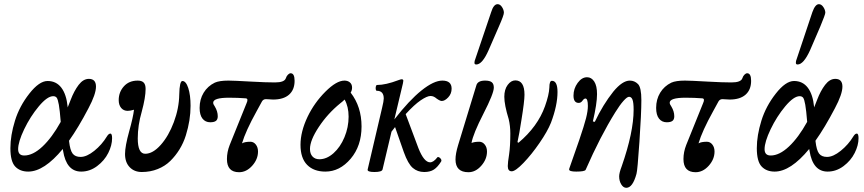

<svg xmlns="http://www.w3.org/2000/svg" viewBox="-20 -811 4140 920"><path d="M115.2 11.2Q75.7 11.2 52.7 -13.2Q29.8 -37.6 29.8 -101.1Q29.8 -162.1 51.8 -232.9Q73.2 -302.2 120.6 -362.5Q168 -422.9 208 -422.9Q249.5 -422.9 273.9 -390.9Q298.3 -358.9 304.2 -298.8V-295.9Q316.4 -326.2 318.8 -333Q335 -375.5 356.9 -404.3Q378.9 -433.1 405.8 -433.1Q439.9 -433.1 439.9 -396Q439.9 -359.9 403.8 -292Q355 -198.7 311 -137.2V-133.8Q315.9 -90.8 328.1 -75Q340.3 -59.1 366.2 -59.1Q395.5 -59.1 431.9 -88.4Q468.3 -117.7 492.2 -157.2Q500.5 -170.9 508.8 -170.9Q517.1 -170.9 517.1 -148.9Q517.1 -114.7 498.8 -78.1Q480.5 -41.5 445.3 -15.1Q410.2 11.2 369.1 11.2Q297.9 11.2 282.2 -88.9Q280.8 -93.3 280.8 -97.2Q191.4 11.2 115.2 11.2ZM66.9 -96.2Q66.9 -65.9 96.2 -65.9Q137.7 -65.9 183.3 -108.6Q229 -151.4 271 -227.1Q266.6 -282.7 262 -309.1Q257.3 -335.4 251.7 -342.8Q246.1 -350.1 234.9 -350.1Q206.5 -350.1 165.8 -301.3Q125 -252.4 95.9 -191.7Q66.9 -130.9 66.9 -96.2Z M659.2 13.2Q623.5 13.2 601.3 -10Q579.1 -33.2 579.1 -73.2Q579.1 -109.9 599.1 -182.1Q617.7 -248 622.1 -285.2Q604 -279.8 591.8 -279.8Q572.3 -279.8 560.5 -293.9Q548.8 -308.1 548.8 -331.1Q548.8 -369.6 573.5 -397.2Q598.1 -424.8 640.1 -424.8Q659.2 -424.8 668.5 -415.3Q677.7 -405.8 677.7 -384.8Q677.7 -344.2 659.2 -275.9Q640.1 -210.4 640.1 -147.9Q640.1 -74.2 675.8 -74.2Q712.4 -74.2 750.2 -116.7Q788.1 -159.2 813 -225.8Q837.9 -292.5 838.9 -357.9Q840.3 -422.9 854 -422.9Q871.1 -422.9 882.1 -389.2Q893.1 -355.5 893.1 -304.2Q893.1 -269.5 887.5 -234.1Q881.8 -198.7 870.6 -162.6Q859.4 -126.5 840.1 -95.2Q820.8 -64 795.9 -39.6Q771 -15.1 735.8 -1Q700.7 13.2 659.2 13.2Z M1125.5 14.2Q1067.4 14.2 1067.4 -48.8Q1067.4 -82.5 1080.6 -116.2L1161.6 -316.9Q1171.4 -338.4 1157.7 -339.8Q1120.6 -342.8 1077.6 -342.8Q1001.5 -342.8 1001.5 -318.8Q1001.5 -311.5 1009.3 -300.8Q1023.4 -277.3 1023.4 -253.9Q1023.4 -238.3 1014.6 -231.7Q1005.9 -225.1 987.3 -225.1Q963.9 -225.1 950.2 -242.7Q936.5 -260.3 936.5 -293.9Q936.5 -335 955.8 -366.7Q975.1 -398.4 1009.3 -415Q1031.2 -424.8 1074.7 -424.8Q1099.1 -424.8 1185.5 -419.9Q1254.4 -416 1297.4 -416Q1342.8 -416 1349.6 -436Q1353 -446.8 1359.9 -453.4Q1366.7 -460 1372.6 -460Q1391.6 -460 1391.6 -423.8Q1391.6 -380.9 1365 -357.4Q1338.4 -334 1288.6 -334Q1281.7 -334 1271 -335Q1260.3 -335.9 1254.4 -335.9Q1241.7 -335.9 1235.4 -325.2L1209.5 -277.8Q1156.7 -182.6 1139.6 -124Q1152.3 -131.8 1179.7 -131.8Q1195.3 -131.8 1205.8 -118.4Q1216.3 -105 1216.3 -85Q1216.3 -47.9 1188.5 -16.8Q1160.6 14.2 1125.5 14.2Z M1539.1 11.2Q1483.4 11.2 1451.7 -21Q1419.9 -53.2 1419.9 -117.2Q1419.9 -180.2 1454.1 -252Q1486.3 -318.8 1539.3 -371.8Q1592.3 -424.8 1630.4 -424.8Q1646.5 -424.8 1656.7 -416Q1667 -407.2 1667 -391.1Q1667 -377.9 1660.2 -367.2Q1712.4 -299.8 1712.4 -205.1Q1712.4 -111.8 1660.2 -50.3Q1607.9 11.2 1539.1 11.2ZM1465.3 -97.2Q1465.3 -74.2 1477.5 -61Q1489.7 -47.9 1510.3 -47.9Q1545.4 -47.9 1578.1 -76.9Q1610.8 -106 1630.6 -153.6Q1650.4 -201.2 1650.4 -252Q1650.4 -299.8 1631.3 -334Q1622.1 -324.7 1610.4 -315.9Q1549.8 -266.6 1507.6 -202.6Q1465.3 -138.7 1465.3 -97.2Z M1773.9 13.2Q1738.8 13.2 1741.7 1L1811 -294.9Q1818.8 -327.1 1818.8 -338.9Q1818.8 -376 1785.6 -376Q1781.7 -376 1780.5 -382.8Q1779.3 -389.6 1781 -396.7Q1782.7 -403.8 1786.6 -403.8Q1828.1 -403.8 1888.7 -426.8Q1900.4 -431.2 1904.8 -431.2Q1912.6 -431.2 1912.6 -423.8Q1912.6 -422.9 1910.6 -411.1L1869.6 -238.8Q1940.9 -330.6 1999.8 -377.7Q2058.6 -424.8 2099.6 -424.8Q2144 -424.8 2144 -386.2Q2144 -361.8 2127.7 -344.5Q2111.3 -327.1 2096.7 -327.1Q2088.4 -327.1 2071.8 -338.9Q2058.1 -351.1 2043 -351.1Q2026.4 -351.1 1995.8 -330.3Q1965.3 -309.6 1923.8 -264.2L1984.9 -101.1Q2011.7 -33.2 2041 -33.2Q2057.1 -33.2 2075.7 -57.1Q2078.1 -60.1 2083.7 -57.4Q2089.4 -54.7 2093 -48.6Q2096.7 -42.5 2093.8 -37.1Q2077.1 -10.3 2059.1 1.5Q2041 13.2 2012.7 13.2Q1981 13.2 1958 -6.3Q1935.1 -25.9 1915 -82L1873 -202.1Q1868.2 -196.3 1856 -180.2L1813 1Q1810.1 13.2 1773.9 13.2Z M2262.2 -502Q2253.4 -502 2253.4 -509.8Q2253.4 -516.1 2254.4 -519L2333.5 -752.9Q2345.2 -791 2364.3 -791Q2376.5 -791 2385.5 -777.1Q2394.5 -763.2 2394.5 -750Q2394.5 -738.3 2370.6 -684.1L2321.3 -570.8Q2291 -502 2262.2 -502ZM2224.6 14.2Q2162.6 14.2 2162.6 -46.9Q2162.6 -74.7 2175.3 -116.2L2262.2 -400.9Q2268.1 -424.8 2304.2 -424.8Q2326.7 -424.8 2336.4 -417Q2346.2 -409.2 2346.2 -391.1Q2346.2 -363.3 2296.4 -266.1Q2247.1 -169.9 2239.3 -126Q2253.9 -131.8 2276.4 -131.8Q2292 -131.8 2302.7 -118.4Q2313.5 -105 2313.5 -85Q2313.5 -47.9 2286.1 -16.8Q2258.8 14.2 2224.6 14.2Z M2432.1 9.8Q2413.1 9.8 2413.1 -15.1Q2413.1 -32.2 2419.4 -70.8Q2425.3 -110.8 2425.3 -170.9Q2425.3 -207.5 2417.5 -240.2Q2396.5 -308.6 2396.5 -347.2Q2396.5 -382.3 2412.6 -404.1Q2428.7 -425.8 2449.2 -425.8Q2493.2 -425.8 2493.2 -356.9Q2493.2 -326.2 2478.5 -235.8Q2468.3 -168.9 2459.5 -129.9L2464.4 -127Q2556.6 -204.6 2591.3 -301.8Q2610.8 -356.4 2612.3 -391.1Q2612.3 -423.8 2624.5 -423.8Q2651.4 -423.8 2651.4 -370.1Q2651.4 -306.2 2620.1 -223.1Q2603.5 -181.6 2565.2 -126Q2526.9 -70.3 2488.3 -30.3Q2449.7 9.8 2432.1 9.8Z M2981 88.9Q2966.8 88.9 2956.8 72.5Q2946.8 56.2 2946.8 34.2Q2946.8 17.6 2959 -14.2Q3016.1 -177.7 3016.1 -285.2Q3016.1 -319.8 3010.7 -333.5Q3005.4 -347.2 2994.1 -347.2Q2984.9 -347.2 2967.3 -327.4Q2949.7 -307.6 2928.2 -272.9Q2856.4 -157.7 2786.1 2.9Q2781.2 11.2 2741.2 11.2Q2707 11.2 2707 1Q2707 -2 2708 -3.9L2755.9 -141.1Q2779.3 -210 2788.1 -244.6Q2796.9 -279.3 2796.9 -303.2Q2796.9 -338.9 2785.2 -338.9Q2778.3 -338.9 2771 -328.4Q2763.7 -317.9 2752.9 -317.9Q2728 -317.9 2728 -353Q2728 -386.2 2747.8 -413.6Q2767.6 -440.9 2793 -440.9Q2814 -440.9 2827.4 -420.4Q2840.8 -399.9 2840.8 -359.9Q2840.8 -314.5 2820.8 -229L2830.1 -227.1Q2869.1 -309.6 2918.9 -372.1Q2962.4 -424.8 2998 -424.8Q3020.5 -424.8 3037.1 -408.2Q3053.2 -392.1 3053.2 -331.1Q3053.2 -268.1 3043.9 -131.1Q3034.7 5.9 3029.8 22Q3011.7 88.9 2981 88.9Z M3313 14.2Q3254.9 14.2 3254.9 -48.8Q3254.9 -82.5 3268.1 -116.2L3349.1 -316.9Q3358.9 -338.4 3345.2 -339.8Q3308.1 -342.8 3265.1 -342.8Q3189 -342.8 3189 -318.8Q3189 -311.5 3196.8 -300.8Q3210.9 -277.3 3210.9 -253.9Q3210.9 -238.3 3202.1 -231.7Q3193.4 -225.1 3174.8 -225.1Q3151.4 -225.1 3137.7 -242.7Q3124 -260.3 3124 -293.9Q3124 -335 3143.3 -366.7Q3162.6 -398.4 3196.8 -415Q3218.8 -424.8 3262.2 -424.8Q3286.6 -424.8 3373 -419.9Q3441.9 -416 3484.9 -416Q3530.3 -416 3537.1 -436Q3540.5 -446.8 3547.4 -453.4Q3554.2 -460 3560.1 -460Q3579.1 -460 3579.1 -423.8Q3579.1 -380.9 3552.5 -357.4Q3525.9 -334 3476.1 -334Q3469.2 -334 3458.5 -335Q3447.8 -335.9 3441.9 -335.9Q3429.2 -335.9 3422.9 -325.2L3397 -277.8Q3344.2 -182.6 3327.1 -124Q3339.8 -131.8 3367.2 -131.8Q3382.8 -131.8 3393.3 -118.4Q3403.8 -105 3403.8 -85Q3403.8 -47.9 3376 -16.8Q3348.1 14.2 3313 14.2Z M3801.8 -502Q3793.5 -502 3793.5 -509.8Q3793.5 -516.1 3794.4 -519L3872.6 -752.9Q3886.2 -791 3903.8 -791Q3916 -791 3925.3 -777.1Q3934.6 -763.2 3934.6 -750Q3934.6 -741.7 3910.6 -684.1L3861.8 -570.8Q3830.6 -502 3801.8 -502ZM3691.9 11.2Q3652.3 11.2 3629.4 -13.2Q3606.4 -37.6 3606.4 -101.1Q3606.4 -162.1 3628.4 -232.9Q3649.9 -302.2 3697.3 -362.5Q3744.6 -422.9 3784.7 -422.9Q3826.2 -422.9 3850.6 -390.9Q3875 -358.9 3880.9 -298.8V-295.9Q3893.1 -326.2 3895.5 -333Q3911.6 -375.5 3933.6 -404.3Q3955.6 -433.1 3982.4 -433.1Q4016.6 -433.1 4016.6 -396Q4016.6 -359.9 3980.5 -292Q3931.6 -198.7 3887.7 -137.2V-133.8Q3892.6 -90.8 3904.8 -75Q3917 -59.1 3942.9 -59.1Q3972.2 -59.1 4008.5 -88.4Q4044.9 -117.7 4068.8 -157.2Q4077.1 -170.9 4085.4 -170.9Q4093.8 -170.9 4093.8 -148.9Q4093.8 -114.7 4075.4 -78.1Q4057.1 -41.5 4022 -15.1Q3986.8 11.2 3945.8 11.2Q3874.5 11.2 3858.9 -88.9Q3857.4 -93.3 3857.4 -97.2Q3768.1 11.2 3691.9 11.2ZM3643.6 -96.2Q3643.6 -65.9 3672.9 -65.9Q3714.4 -65.9 3760 -108.6Q3805.7 -151.4 3847.7 -227.1Q3843.3 -282.7 3838.6 -309.1Q3834 -335.4 3828.4 -342.8Q3822.8 -350.1 3811.5 -350.1Q3783.2 -350.1 3742.4 -301.3Q3701.7 -252.4 3672.6 -191.7Q3643.6 -130.9 3643.6 -96.2Z"/></svg>

Font: Junicode SmCond Medium
Style: Italic
Weight: 500
Width: 4
Italic angle: -11°
Designer: Peter S. Baker
Version: Version 2.206